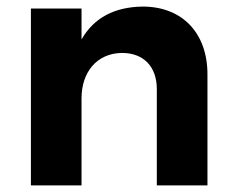

<svg xmlns="http://www.w3.org/2000/svg" viewBox="-20 -564 710 584"><path d="M414 -544C330 -543 266 -511 228 -444V-538H74V0H228V-265C228 -344 274 -402 351 -403C417 -403 457 -361 457 -293V0H611V-338C611 -464 534 -544 414 -544Z"/></svg>

Font: Juman SemiBold
Style: Regular
Weight: 600
Designer: Bandar Raffah (Arabic) Julieta Ulanovsky (Latin)
Foundry: Caramella
Version: Version 5.022;PS 005.022;hotconv 1.0.88;makeotf.lib2.5.64775